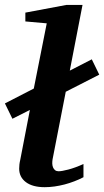

<svg xmlns="http://www.w3.org/2000/svg" viewBox="-30 -757 428 789"><path d="M240.2 -379.9 186 -102.1Q184.6 -93.3 184.8 -84.7Q185.1 -76.2 188 -69.1Q190.9 -62 196.5 -57.6Q202.1 -53.2 210.9 -53.2Q223.6 -53.2 251 -60.3Q278.3 -67.4 313 -83V-28.8Q295.4 -19.5 275.6 -12Q255.9 -4.4 235.4 1Q214.8 6.3 194.1 9.3Q173.3 12.2 153.8 12.2Q104 12.2 76.4 -8.5Q48.8 -29.3 48.8 -64Q48.8 -72.3 49.8 -81.3Q50.8 -90.3 53.2 -100.1L92.8 -305.2L21 -269L-9.8 -332L108.9 -393.1L162.1 -661.1L74.2 -668.9V-705.1L243.2 -736.8H309.1L256.8 -466.8L347.2 -513.2L377.9 -450.2Z"/></svg>

Font: Charis SIL Phon
Style: Bold Italic
Weight: 700
Italic angle: -11°
Foundry: SIL International
Version: Version 5.000